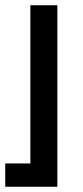

<svg xmlns="http://www.w3.org/2000/svg" viewBox="-38 -513 316 733"><path d="M-18 200H181V-493H78V111H-18Z"/></svg>

Font: Meta Space Medium
Style: Regular
Weight: 500
Designer: Meta Pool / Florian Karsten
Foundry: Meta Pool / Florian Karsten
Version: Version 2.000;Glyphs 3.1.1 (3137)